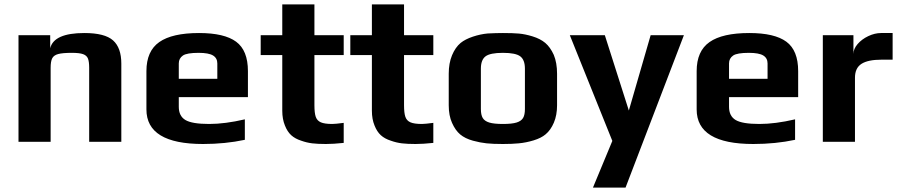

<svg xmlns="http://www.w3.org/2000/svg" viewBox="-20 -644 4090 872"><path d="M64 -484H208V-425Q225 -494 363 -494Q456 -494 493.5 -460.5Q531 -427 531 -355V0H385V-336Q385 -364 379.5 -378Q374 -392 357.5 -398Q341 -404 307 -404Q264 -404 244 -398.5Q224 -393 217 -379Q210 -365 210 -336V0H64Z M645 -147V-321Q645 -412 703.5 -453Q762 -494 884 -494Q999 -494 1052.5 -454.5Q1106 -415 1106 -321V-203H792V-159Q792 -117 822 -99Q852 -81 930 -81Q1002 -81 1092 -102V-9Q1003 10 902 10Q645 10 645 -147ZM967 -286V-356Q967 -380 947.5 -392Q928 -404 882 -404Q829 -404 811 -392Q792 -379 792 -356V-286Z M1348 -5Q1320 -14 1302.5 -30Q1285 -46 1274 -74Q1262 -103 1262 -141V-394H1164V-484H1262V-624H1408V-484H1541V-394H1408V-166Q1408 -131 1414 -113.5Q1420 -96 1437 -88.5Q1454 -81 1489 -81Q1503 -81 1541 -86V5Q1494 10 1460 10Q1423 10 1398 7Q1373 4 1348 -5Z M1755 -5Q1727 -14 1709.5 -30Q1692 -46 1681 -74Q1669 -103 1669 -141V-394H1571V-484H1669V-624H1815V-484H1948V-394H1815V-166Q1815 -131 1821 -113.5Q1827 -96 1844 -88.5Q1861 -81 1896 -81Q1910 -81 1948 -86V5Q1901 10 1867 10Q1830 10 1805 7Q1780 4 1755 -5Z M2128 -5Q2092 -15 2070 -33.5Q2048 -52 2033 -86Q2018 -119 2018 -166V-309Q2018 -357 2033 -393Q2048 -429 2072 -449Q2093 -466 2127.5 -477.5Q2162 -489 2195 -492Q2233 -494 2264 -494Q2310 -494 2337.5 -491.5Q2365 -489 2398 -479Q2434 -468 2456.5 -449Q2479 -430 2495 -395Q2510 -359 2510 -309V-166Q2510 -121 2495.5 -87Q2481 -53 2458 -34Q2438 -17 2403.5 -6.5Q2369 4 2336 7Q2306 10 2264 10Q2219 10 2190 7Q2161 4 2128 -5ZM2364 -149V-332Q2364 -372 2343 -388Q2322 -404 2264 -404Q2206 -404 2185 -388Q2164 -372 2164 -332V-149Q2164 -122 2172.5 -108Q2181 -94 2202 -87.5Q2223 -81 2264 -81Q2305 -81 2326 -87.5Q2347 -94 2355.5 -108Q2364 -122 2364 -149Z M2761 -4 2568 -484H2727L2836 -142L2935 -484H3086L2821 208H2673Z M3144 -147V-321Q3144 -412 3202.5 -453Q3261 -494 3383 -494Q3498 -494 3551.5 -454.5Q3605 -415 3605 -321V-203H3291V-159Q3291 -117 3321 -99Q3351 -81 3429 -81Q3501 -81 3591 -102V-9Q3502 10 3401 10Q3144 10 3144 -147ZM3466 -286V-356Q3466 -380 3446.5 -392Q3427 -404 3381 -404Q3328 -404 3310 -392Q3291 -379 3291 -356V-286Z M3717 -484H3856V-399Q3856 -422 3875 -444Q3894 -466 3923.5 -480Q3953 -494 3982 -494H4034V-373H3984Q3922 -373 3892.5 -354Q3863 -335 3863 -291V0H3717Z"/></svg>

Font: Play
Style: Bold
Weight: 700
Designer: Jonas Hecksher (Cyrillic expansion: Cyreal)
Foundry: Jonas Hecksher, Playtype, e-types AS
Version: Version 2.101; ttfautohint (v1.5.65-e2d9)